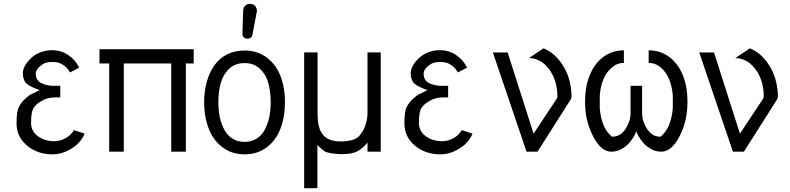

<svg xmlns="http://www.w3.org/2000/svg" viewBox="-20 -801 4173 1014"><path d="M427.2 -95.2 370.1 -113.8C360.8 -96.7 346.2 -82 326.7 -71.3C307.1 -60.5 287.1 -55.2 266.6 -55.2C232.4 -55.2 203.6 -64.5 179.7 -82C155.8 -99.6 144 -123 144 -152.8C144 -191.9 148.9 -218.8 158.2 -231.9C166.5 -243.7 177.2 -253.9 190.4 -262.2C203.6 -270.5 216.3 -276.9 228 -280.3C241.7 -284.7 255.9 -286.6 270.5 -286.6H298.3V-347.7H263.2C240.2 -347.7 218.8 -352.1 198.7 -361.8C178.7 -371.6 168.9 -388.2 168.9 -412.1C168.9 -428.7 180.7 -444.8 204.1 -460.9C216.8 -469.7 233.9 -473.6 254.4 -473.6H262.7C281.7 -473.6 298.8 -468.3 314.5 -457.5C330.1 -446.8 341.8 -433.6 349.6 -418.5L398.4 -443.8C384.8 -471.7 365.2 -493.7 339.8 -510.7C314.5 -527.8 285.6 -536.1 253.9 -536.1C228 -536.1 203.6 -530.3 180.2 -519C159.2 -508.8 139.6 -492.7 122.6 -470.2C107.9 -450.7 100.6 -432.6 100.6 -416C100.6 -393.1 106 -375.5 116.2 -363.3C123.5 -356 134.3 -348.6 149.4 -341.3C162.6 -335 175.8 -329.6 189.5 -325.2L148.4 -304.7C142.6 -303.7 129.4 -294.4 109.9 -276.4C97.7 -265.1 87.9 -252 79.6 -235.8C71.3 -220.2 67.4 -191.4 67.4 -149.4C67.4 -102.1 85.9 -63 122.6 -32.2C159.2 -1.5 204.1 14.2 257.8 14.2C290.5 14.2 323.2 4.4 356.4 -15.6C389.6 -35.6 413.1 -62 427.2 -95.2Z M556.6 -465.8V0H633.8V-465.8H884.3V0H961.4V-465.8H1002.9V-541H505.4V-465.8Z M1058.1 -262.2C1058.1 -210 1066.4 -163.6 1082 -122.6C1097.7 -81.5 1122.1 -48.3 1154.8 -23.4C1187.5 1.5 1226.6 14.2 1272 14.2C1317.4 14.2 1356.4 1.5 1389.2 -23.4C1421.9 -48.3 1445.8 -81.1 1461.4 -122.1C1477.1 -163.1 1484.9 -210 1484.9 -262.2C1484.9 -314 1476.6 -359.9 1460.9 -400.4C1445.3 -440.9 1420.9 -473.1 1388.2 -497.6C1355.5 -522 1316.9 -534.2 1272 -534.2C1237.8 -534.2 1206.5 -527.3 1179.2 -513.7C1151.9 -500 1129.9 -480.5 1112.3 -456.1C1094.7 -431.6 1081.5 -402.3 1072.3 -369.6C1063 -336.9 1058.1 -300.8 1058.1 -262.2ZM1133.3 -262.2C1133.3 -301.8 1138.2 -336.4 1147 -366.2C1155.8 -396 1170.9 -420.4 1191.9 -439.5C1212.9 -458.5 1240.2 -467.8 1272 -467.8C1303.7 -467.8 1330.1 -458.5 1351.1 -439.5C1372.1 -420.4 1387.2 -396 1396 -366.2C1404.8 -336.4 1409.7 -301.8 1409.7 -262.2C1409.7 -232.9 1407.2 -206.1 1401.9 -181.2C1396.5 -156.2 1388.2 -133.8 1377.4 -114.3C1366.7 -94.7 1352.5 -79.6 1334.5 -68.4C1316.4 -57.1 1295.9 -51.8 1272 -51.8C1248 -51.8 1226.6 -57.1 1208.5 -68.4C1190.4 -79.6 1176.3 -94.7 1165.5 -114.3C1154.8 -133.8 1146.5 -156.2 1141.1 -181.2C1135.7 -206.1 1133.3 -232.9 1133.3 -262.2ZM1260.3 -622.6C1260.3 -617.7 1261.2 -613.8 1263.2 -609.9L1266.1 -605.5C1270.5 -600.6 1276.4 -597.7 1283.7 -596.7H1286.6C1292 -596.7 1296.9 -597.7 1301.8 -600.6C1308.1 -604 1311.5 -609.9 1313 -617.2L1336.4 -739.7C1336.4 -741.2 1336.9 -743.2 1336.9 -744.6C1336.9 -752 1335 -757.8 1331.5 -763.7C1330.6 -765.1 1329.6 -766.6 1328.1 -768.6C1322.8 -775.4 1314.9 -779.3 1305.2 -780.3C1302.7 -780.8 1300.8 -780.8 1298.3 -780.8C1292.5 -780.8 1287.1 -779.3 1281.7 -776.4C1271.5 -770.5 1265.6 -760.7 1264.2 -747.6Z M1656.2 -36.1C1660.6 -30.8 1666.5 -24.9 1672.9 -19C1679.2 -13.2 1686 -7.8 1692.9 -2.9C1699.7 2 1713.4 5.9 1732.9 8.8C1752.4 11.7 1769.5 13.2 1783.7 13.2C1821.8 13.2 1850.1 7.8 1869.6 -3.4C1888.2 -14.2 1905.8 -28.8 1920.9 -47.9V0H1990.7V-524.4H1920.9V-202.1C1920.9 -189.9 1919.4 -177.2 1916.5 -164.1C1913.6 -150.9 1909.7 -137.2 1903.8 -124C1897.9 -110.8 1889.6 -98.1 1879.4 -85.4C1862.8 -64.9 1829.6 -54.2 1778.8 -54.2H1775.4C1713.4 -54.2 1675.8 -82 1663.1 -137.7C1659.2 -155.8 1657.2 -177.2 1657.2 -202.1V-524.4H1586.4V192.9H1656.2Z M2475.6 -95.2 2418.5 -113.8C2409.2 -96.7 2394.5 -82 2375 -71.3C2355.5 -60.5 2335.4 -55.2 2314.9 -55.2C2280.8 -55.2 2252 -64.5 2228 -82C2204.1 -99.6 2192.4 -123 2192.4 -152.8C2192.4 -191.9 2197.3 -218.8 2206.5 -231.9C2214.8 -243.7 2225.6 -253.9 2238.8 -262.2C2252 -270.5 2264.6 -276.9 2276.4 -280.3C2290 -284.7 2304.2 -286.6 2318.8 -286.6H2346.7V-347.7H2311.5C2288.6 -347.7 2267.1 -352.1 2247.1 -361.8C2227.1 -371.6 2217.3 -388.2 2217.3 -412.1C2217.3 -428.7 2229 -444.8 2252.4 -460.9C2265.1 -469.7 2282.2 -473.6 2302.7 -473.6H2311C2330.1 -473.6 2347.2 -468.3 2362.8 -457.5C2378.4 -446.8 2390.1 -433.6 2397.9 -418.5L2446.8 -443.8C2433.1 -471.7 2413.6 -493.7 2388.2 -510.7C2362.8 -527.8 2334 -536.1 2302.2 -536.1C2276.4 -536.1 2252 -530.3 2228.5 -519C2207.5 -508.8 2188 -492.7 2170.9 -470.2C2156.2 -450.7 2148.9 -432.6 2148.9 -416C2148.9 -393.1 2154.3 -375.5 2164.6 -363.3C2171.9 -356 2182.6 -348.6 2197.8 -341.3C2210.9 -335 2224.1 -329.6 2237.8 -325.2L2196.8 -304.7C2190.9 -303.7 2177.7 -294.4 2158.2 -276.4C2146 -265.1 2136.2 -252 2127.9 -235.8C2119.6 -220.2 2115.7 -191.4 2115.7 -149.4C2115.7 -102.1 2134.3 -63 2170.9 -32.2C2207.5 -1.5 2252.4 14.2 2306.2 14.2C2338.9 14.2 2371.6 4.4 2404.8 -15.6C2438 -35.6 2461.4 -62 2475.6 -95.2Z M2760.7 0H2818.8L2995.6 -278.3C2997.1 -280.3 2997.6 -283.7 2997.1 -288.6H2998.5C2998.5 -316.4 2995.1 -343.8 2988.8 -370.1C2982.4 -396.5 2972.7 -421.4 2959.5 -444.3C2946.3 -467.3 2930.7 -487.8 2913.1 -504.9C2895.5 -522 2874.5 -536.1 2850.6 -545.9L2773.4 -494.1C2814.9 -494.1 2850.6 -474.6 2879.9 -435.5C2909.2 -396.5 2923.8 -347.7 2923.8 -288.6L2919.4 -278.3L2797.9 -95.2L2661.1 -523.9H2583Z M3340.3 -107.9C3343.3 -99.1 3347.7 -89.8 3353 -80.6C3360.8 -67.4 3370.1 -54.7 3381.3 -42.5C3392.6 -30.3 3406.2 -20.5 3421.9 -12.2C3437.5 -3.9 3454.1 0 3471.2 0C3517.1 0 3556.2 -41 3587.4 -123.5C3603 -165 3610.8 -211.4 3610.8 -263.2C3610.8 -314.9 3603 -361.3 3586.9 -401.9C3570.8 -442.4 3547.4 -475.1 3516.1 -499C3484.9 -522.9 3448.2 -535.2 3405.8 -535.2V-468.8C3430.7 -468.8 3452.6 -460 3472.2 -442.4C3491.7 -424.8 3505.9 -403.3 3515.6 -377.9C3525.4 -352.5 3531.2 -324.7 3533.2 -295.9V-230C3530.8 -198.7 3524.4 -169.9 3514.6 -144C3504.9 -118.2 3489.7 -96.7 3469.2 -79.1C3450.7 -79.1 3436.5 -83 3425.8 -90.8C3404.3 -104.5 3387.7 -130.4 3375.5 -167.5C3372.6 -179.2 3371.1 -190.9 3371.1 -203.1V-347.7H3310.1V-203.1C3310.1 -190.9 3308.6 -179.2 3305.7 -167.5C3293.5 -130.4 3276.4 -104.5 3254.9 -90.8C3244.1 -83 3230 -79.1 3211.4 -79.1C3190.9 -96.7 3175.8 -118.2 3166 -144C3156.2 -169.9 3149.9 -198.7 3147.5 -230V-295.9C3149.4 -324.7 3155.3 -352.5 3165 -377.9C3174.8 -403.3 3189.5 -424.8 3209 -442.4C3228.5 -460 3250 -468.8 3274.9 -468.8V-535.2C3232.4 -535.2 3195.8 -522.9 3164.6 -499C3133.3 -475.1 3109.9 -442.4 3093.8 -401.9C3077.6 -361.3 3069.8 -314.9 3069.8 -263.2C3069.8 -211.4 3078.1 -165 3093.8 -123.5C3125 -41 3163.6 0 3209.5 0C3226.6 0 3243.7 -3.9 3259.3 -12.2C3274.9 -20.5 3288.6 -30.3 3299.8 -42.5C3311 -54.7 3320.3 -67.4 3328.1 -80.6C3333.5 -89.8 3337.4 -99.1 3340.3 -107.9Z M3850.6 0H3908.7L4085.4 -278.3C4086.9 -280.3 4087.4 -283.7 4086.9 -288.6H4088.4C4088.4 -316.4 4085 -343.8 4078.6 -370.1C4072.3 -396.5 4062.5 -421.4 4049.3 -444.3C4036.1 -467.3 4020.5 -487.8 4002.9 -504.9C3985.4 -522 3964.4 -536.1 3940.4 -545.9L3863.3 -494.1C3904.8 -494.1 3940.4 -474.6 3969.7 -435.5C3999 -396.5 4013.7 -347.7 4013.7 -288.6L4009.3 -278.3L3887.7 -95.2L3751 -523.9H3672.9Z"/></svg>

Font: Tuffy
Style: Regular
Weight: 500
Designer: Thatcher Ulrich, Karoly Barta and Michael Everson
Version: Version 001.270